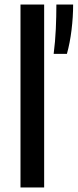

<svg xmlns="http://www.w3.org/2000/svg" viewBox="-20 -828 343 848"><path d="M70.5 0V-808H175V0ZM217 -590Q224 -644.5 226.5 -700Q229 -755.5 229 -808H303Q303 -753.5 296 -696Q289 -638.5 275.5 -590Z"/></svg>

Font: Encode Sans Md
Style: Regular
Weight: 500
Designer: Multiple Designers
Foundry: Impallari Type
Version: Version 3.002; ttfautohint (v1.8.3) -l 8 -r 50 -G 200 -x 14 